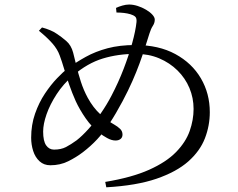

<svg xmlns="http://www.w3.org/2000/svg" viewBox="-20 -788 1040 838"><path d="M439.3 6Q555.5 -13.3 630.6 -46.9Q705.7 -80.5 748.3 -124.2Q790.9 -167.9 807.9 -216.3Q824.9 -264.6 824.9 -312.5Q824.9 -360.6 806.8 -403.8Q788.6 -447 754.8 -480.4Q721 -513.8 674.8 -533.4Q628.7 -552.9 572.5 -552.9Q495.7 -552.9 428.7 -532.6Q361.7 -512.3 298.8 -458.2Q256.6 -422 227.3 -377Q198.1 -332 183.2 -289.3Q168.3 -246.5 168.3 -213.7Q168.3 -172.2 181.4 -153.6Q194.5 -135 215.7 -135Q246.1 -135 267.5 -146Q288.8 -157 314.3 -175.5Q339.1 -194.9 366.7 -225.6Q394.3 -256.3 420.5 -294Q446.6 -331.8 466.9 -371Q496.9 -428.3 519.8 -487.9Q542.6 -547.4 557.2 -600.7Q571.8 -653.9 575.8 -691.8Q577.3 -708.8 570.1 -715.3Q562.8 -721.8 549.4 -725.8Q536 -729.8 521 -731.5Q506 -733.2 488.4 -733.4L486.4 -753.5Q498.1 -759.1 513.8 -763.6Q529.5 -768.2 543.6 -768.2Q561.3 -768.2 580.8 -762Q600.2 -755.8 617.4 -745.6Q634.6 -735.5 645 -724Q655.5 -712.4 655.5 -702.5Q655.5 -687.9 647.1 -675.2Q638.7 -662.5 632.3 -641.8Q622.8 -611.5 612.4 -579.1Q602 -546.7 589 -510.9Q575.9 -475.2 558 -434.4Q540.1 -393.5 515 -346.3Q485.2 -290.5 458.7 -250.4Q432.2 -210.2 404.4 -180.3Q376.6 -150.4 341.8 -123.7Q312.4 -101.3 277.4 -84Q242.5 -66.7 199.8 -66.7Q171.4 -66.7 152.5 -84.2Q133.6 -101.6 124.8 -129.2Q116 -156.8 116 -186.9Q116 -243 133 -291.8Q150.1 -340.6 176.2 -379.7Q202.3 -418.7 229.3 -446.7Q256.3 -474.7 275.1 -489.4Q312.1 -516.5 354.3 -539.8Q396.4 -563.2 449.5 -577.4Q502.5 -591.5 570.7 -591.5Q672.6 -591.5 745.3 -552Q817.9 -512.5 856.8 -446.1Q895.7 -379.7 895.7 -298.4Q895.7 -239.6 874.4 -184.3Q853.1 -129 801.9 -83.5Q750.6 -38.1 663.3 -8Q576 22 443.9 29.5ZM484.3 -174.7Q466.9 -174.7 447.3 -185.7Q427.6 -196.7 415.2 -206.7Q380.6 -233 354 -271.4Q327.4 -309.8 310.4 -346.8Q294.6 -382.3 282.1 -418.3Q269.6 -454.2 259.9 -487.2Q250.2 -520.2 240.8 -545.3Q230.9 -573.4 208.3 -598.9Q185.7 -624.4 149.8 -653.8L163.4 -668.1Q181.4 -663.5 199.2 -656Q217.1 -648.6 230 -639.1Q247.3 -627.8 269 -609.3Q290.7 -590.8 299.3 -558.1Q305.3 -535.4 313.3 -501.6Q321.2 -467.8 333 -431.2Q344.9 -394.5 362.8 -361.4Q386.5 -318 417.8 -289.3Q449.1 -260.7 478.9 -244.1Q493.1 -236.1 503.9 -225.8Q514.7 -215.5 514.7 -200.8Q514.7 -188.3 506.2 -181.5Q497.7 -174.7 484.3 -174.7Z"/></svg>

Font: Noto Serif HK ExtraLight
Style: Regular
Weight: 200
Designer: Ryoko NISHIZUKA 西塚涼子 (kana & ideographs); Frank Grießhammer (Latin, Greek & Cyrillic); Wenlong ZHANG 张文龙 (bopomofo); San
Foundry: Adobe
Version: Version 2.002-H1;hotconv 1.1.0;makeotfexe 2.6.0